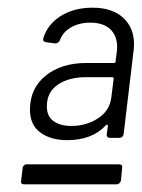

<svg xmlns="http://www.w3.org/2000/svg" viewBox="-20 -728 369 500"><path d="M277 -564Q281 -564 281 -568L284 -592Q285 -597 285 -606Q285 -635 267 -652Q249 -669 215 -669Q186 -669 164.5 -656.5Q143 -644 136 -623Q131 -614 123 -615L100 -618Q90 -620 93 -629Q104 -665 138.5 -686.5Q173 -708 221 -708Q272 -708 300.5 -682Q329 -656 329 -613Q329 -603 328 -597L302 -379Q300 -369 291 -369H266Q262 -369 259.5 -372Q257 -375 258 -379L261 -400Q261 -402 259.5 -403Q258 -404 256 -402Q220 -363 155 -363Q112 -363 85 -383Q58 -403 58 -442Q58 -498 99 -531Q140 -564 205 -564ZM270 -475 276 -523Q276 -527 272 -527H204Q159 -527 130.5 -507.5Q102 -488 102 -451Q102 -425 119.5 -412.5Q137 -400 166 -400Q205 -400 235.5 -420Q266 -440 270 -475ZM49 -300H290Q300 -300 298 -290L295 -258Q294 -254 291 -251Q288 -248 284 -248H43Q33 -248 35 -258L39 -290Q39 -294 42 -297Q45 -300 49 -300Z"/></svg>

Font: Barlow
Style: Italic
Weight: 400
Italic angle: -7°
Designer: Jeremy Tribby
Foundry: Tribby Type
Version: Version 1.408